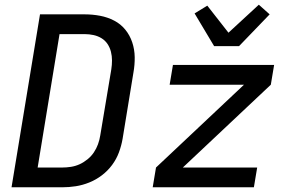

<svg xmlns="http://www.w3.org/2000/svg" viewBox="-20 -796 1240 816"><path d="M29 0 150 -735H340Q373 -735 405 -729Q437 -723 465 -708.5Q493 -694 512.5 -670Q532 -646 542 -616Q552 -586 552.5 -553Q553 -520 547 -487L501 -206Q496 -177 485.5 -148.5Q475 -120 456.5 -95Q438 -70 413 -51Q388 -32 359.5 -20.5Q331 -9 302 -4.5Q273 0 244 0ZM140 -84H244Q263 -84 282 -87Q301 -90 318.5 -98Q336 -106 352 -119Q368 -132 379 -148.5Q390 -165 396.5 -183Q403 -201 406 -220L453 -501Q456 -520 456 -539Q456 -558 451.5 -576Q447 -594 437 -609Q427 -624 411.5 -633.5Q396 -643 377.5 -647Q359 -651 340 -651H233ZM629 0 643 -84 1017 -436H701L715 -520H1145L1131 -436L757 -84H1073L1059 0ZM890 -600 807 -739 861 -772 951 -657 1080 -776 1126 -735 996 -600Z"/></svg>

Font: Iosevka Aile Medium Oblique
Style: Regular
Weight: 500
Italic angle: -9°
Designer: Belleve Invis
Foundry: Belleve Invis
Version: Version 31.1.0; ttfautohint (v1.8.4)